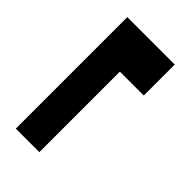

<svg xmlns="http://www.w3.org/2000/svg" viewBox="-16 -685 749 749"><g transform="rotate(-45 358.5 -311.0)"><path d="M46.9 -312V-441.9H662.1V-180.2H491.2V-312Z"/></g></svg>

Font: SVN-Poppins
Style: Bold
Weight: 700
Designer: Ninad Kale (Devanagari), Jonny Pinhorn (Latin)
Foundry: Indian Type Foundry
Version: Version 3.200;PS 1.000;hotconv 16.6.54;makeotf.lib2.5.65590